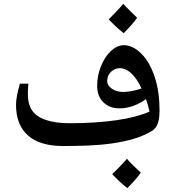

<svg xmlns="http://www.w3.org/2000/svg" viewBox="-20 -896 888 994"><path d="M307 -140Q186 -140 124.5 -195Q63 -250 63 -353Q63 -374 68 -401.5Q73 -429 83 -463H127Q126 -450 125 -437Q124 -424 124 -413Q124 -355 147 -323Q170 -291 217 -275Q241 -267 272.5 -262.5Q304 -258 343 -258Q408 -258 468.5 -262Q529 -266 582 -273.5Q635 -281 678.5 -292.5Q722 -304 754 -318Q751 -333 746.5 -349Q742 -365 736 -383Q708 -362 671.5 -348.5Q635 -335 599 -335Q547 -335 515 -366.5Q483 -398 483 -452Q483 -505 503 -554Q523 -603 554 -632Q587 -662 621 -662Q668 -662 712 -618Q756 -574 781 -497Q794 -458 800 -414.5Q806 -371 806 -323Q806 -311 804.5 -292.5Q803 -274 796 -254.5Q789 -235 771 -221Q728 -194 674.5 -178Q621 -162 560 -153.5Q499 -145 435 -142.5Q371 -140 307 -140ZM618 -420Q638 -420 662 -424.5Q686 -429 713 -438Q688 -491 659 -517Q630 -543 600 -543Q575 -543 555 -524.5Q535 -506 535 -477Q535 -453 559.5 -436.5Q584 -420 618 -420ZM639 78Q612 56 593 38Q574 20 561 6Q581 -14 600 -33.5Q619 -53 637 -74Q663 -44 709 -2Q698 14 680 34.5Q662 55 639 78ZM620 -724Q569 -766 543 -796Q566 -819 584.5 -838.5Q603 -858 618 -876Q629 -864 647 -846Q665 -828 690 -804Q678 -787 660.5 -767Q643 -747 620 -724Z"/></svg>

Font: Noto Naskh Arabic UI
Style: Regular
Weight: 400
Designer: Monotype Design Team, David Williams, Mohamad Dakak and Nizar Qandah
Foundry: Monotype Imaging Inc.
Version: Version 2.014